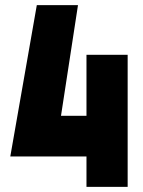

<svg xmlns="http://www.w3.org/2000/svg" viewBox="-20 -726 556 746"><path d="M316 -118H20L123 -706H283L217 -276H316V-513H476V0H316Z"/></svg>

Font: Lineal Heavy
Style: Regular
Weight: 900
Designer: Created by Frank Adebiaye with contributions from Anton Moglia & Ariel Martín Pérez
Created by Frank ADEBIAYE with FontF
Foundry: Velvetyne Type Foundry
Version: Version 2.000